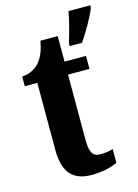

<svg xmlns="http://www.w3.org/2000/svg" viewBox="-117 -825 647 900"><g transform="rotate(-15 206.5 -375.0)"><path d="M270 -613V-600H330C359 -643 398 -708 413 -750V-760H307C300 -716 282 -653 270 -613ZM214 10C277 10 320 -5 340 -15V-82C322 -76 300 -73 278 -73C239 -73 228 -99 228 -159V-473H332V-536H228V-660H144C136 -613 122 -584 107 -565C91 -544 62 -522 18 -520V-473H79V-148C79 -31 130 10 214 10Z"/></g></svg>

Font: Noto Serif Bengali ExtraCondensed ExtraBold
Style: Regular
Weight: 800
Width: 2
Designer: Juan Bruce, Universal Thirst, Indian Type Foundry and the Monotype Design Team.
Foundry: Monotype Imaging Inc.
Version: Version 2.003